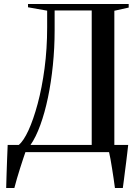

<svg xmlns="http://www.w3.org/2000/svg" viewBox="-20 -763 693 963"><path d="M11 180Q12 146 13 110.2Q14 74.5 15.5 37.8Q17 1 18.5 -36H74Q98 -55.5 122.8 -109.2Q147.5 -163 169 -242.8Q190.5 -322.5 203.5 -420.5Q216.5 -518.5 216.5 -625.5V-709.5L120.5 -726.5V-743H625.5V-725L553.5 -709V-36H623Q620.5 -14.5 618 7.2Q615.5 29 612.8 50.5Q610 72 607.2 93.5Q604.5 115 601.8 136.8Q599 158.5 596 180H556.5Q553.5 157.5 549.8 132Q546 106.5 542 81.5Q538 56.5 534.2 35Q530.5 13.5 527 0H107.5Q103 12.5 96 33.8Q89 55 80.8 80.8Q72.5 106.5 65 132.5Q57.5 158.5 52 180ZM133 -36H440V-710.5H254V-610.5Q254 -522 245.2 -436Q236.5 -350 220.5 -273.5Q204.5 -197 182.2 -135.8Q160 -74.5 133 -36Z"/></svg>

Font: Merriweather 144pt
Style: Regular
Weight: 400
Version: Version 2.100